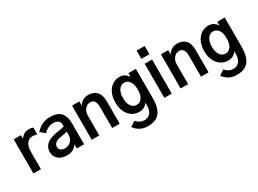

<svg xmlns="http://www.w3.org/2000/svg" viewBox="-40 -1646 3694 2744"><g transform="rotate(-30 1807.5 -274.0)"><path d="M67.4 0V-563.5H186.5V-502.9Q205.1 -534.2 239.7 -557.6Q274.4 -581.1 322.3 -581.1Q367.2 -581.1 395.5 -568.4V-456.1Q358.4 -467.8 322.3 -467.8Q258.8 -467.8 225.1 -418.5Q191.4 -369.1 191.4 -287.1V0Z M546.9 -158.2Q546.9 -127 571.8 -106Q596.7 -85 637.7 -85Q696.3 -85 737.8 -124Q779.3 -163.1 779.3 -226.6V-278.3Q734.4 -267.6 670.9 -257.8Q546.9 -238.3 546.9 -158.2ZM421.9 -147.5Q421.9 -306.6 658.2 -341.8Q744.1 -354.5 779.3 -365.2V-395.5Q779.3 -436.5 750 -460Q720.7 -483.4 671.9 -483.4Q579.1 -483.4 511.7 -407.2L436.5 -471.7Q480.5 -523.4 541.5 -552.2Q602.5 -581.1 669.9 -581.1Q795.9 -581.1 849.6 -520Q903.3 -459 903.3 -349.6V0H783.2V-70.3Q765.6 -34.2 722.2 -8.3Q678.7 17.6 620.1 17.6Q527.3 17.6 474.6 -28.3Q421.9 -74.2 421.9 -147.5Z M1030.3 0V-563.5H1150.4V-492.2H1151.4Q1166 -523.4 1205.6 -552.2Q1245.1 -581.1 1307.6 -581.1Q1391.6 -581.1 1441.4 -529.3Q1491.2 -477.5 1491.2 -362.3V0H1367.2V-345.7Q1367.2 -475.6 1279.3 -475.6Q1225.6 -475.6 1189.9 -432.6Q1154.3 -389.6 1154.3 -326.2V0Z M1714.8 -292Q1714.8 -206.1 1748.5 -158.2Q1782.2 -110.4 1837.9 -110.4Q1892.6 -110.4 1925.8 -157.2Q1959 -204.1 1959 -293Q1959 -379.9 1925.8 -427.7Q1892.6 -475.6 1838.9 -475.6Q1782.2 -475.6 1748.5 -425.8Q1714.8 -376 1714.8 -292ZM1588.9 -291Q1588.9 -422.9 1654.3 -502Q1719.7 -581.1 1822.3 -581.1Q1874 -581.1 1909.7 -555.2Q1945.3 -529.3 1960 -498V-563.5H2083V-78.1Q2083 81.1 2021 157.7Q1959 234.4 1830.1 234.4Q1688.5 234.4 1610.4 125L1692.4 68.4Q1749 134.8 1832 134.8Q1885.7 134.8 1920.9 93.8Q1956.1 52.7 1959 -13.7Q1960.9 -52.7 1960.9 -78.1Q1942.4 -46.9 1905.3 -25.9Q1868.2 -4.9 1826.2 -4.9Q1719.7 -4.9 1654.3 -83.5Q1588.9 -162.1 1588.9 -291Z M2222.7 -647.5V-783.2H2355.5V-647.5ZM2228.5 0V-563.5H2350.6V0Z M2497.1 0V-563.5H2617.2V-492.2H2618.2Q2632.8 -523.4 2672.4 -552.2Q2711.9 -581.1 2774.4 -581.1Q2858.4 -581.1 2908.2 -529.3Q2958 -477.5 2958 -362.3V0H2834V-345.7Q2834 -475.6 2746.1 -475.6Q2692.4 -475.6 2656.7 -432.6Q2621.1 -389.6 2621.1 -326.2V0Z M3181.6 -292Q3181.6 -206.1 3215.3 -158.2Q3249 -110.4 3304.7 -110.4Q3359.4 -110.4 3392.6 -157.2Q3425.8 -204.1 3425.8 -293Q3425.8 -379.9 3392.6 -427.7Q3359.4 -475.6 3305.7 -475.6Q3249 -475.6 3215.3 -425.8Q3181.6 -376 3181.6 -292ZM3055.7 -291Q3055.7 -422.9 3121.1 -502Q3186.5 -581.1 3289.1 -581.1Q3340.8 -581.1 3376.5 -555.2Q3412.1 -529.3 3426.8 -498V-563.5H3549.8V-78.1Q3549.8 81.1 3487.8 157.7Q3425.8 234.4 3296.9 234.4Q3155.3 234.4 3077.1 125L3159.2 68.4Q3215.8 134.8 3298.8 134.8Q3352.5 134.8 3387.7 93.8Q3422.9 52.7 3425.8 -13.7Q3427.7 -52.7 3427.7 -78.1Q3409.2 -46.9 3372.1 -25.9Q3335 -4.9 3293 -4.9Q3186.5 -4.9 3121.1 -83.5Q3055.7 -162.1 3055.7 -291Z"/></g></svg>

Font: Gothic A1
Style: Bold
Weight: 700
Version: Version 2.50